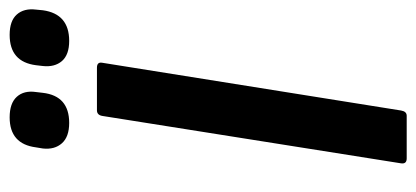

<svg xmlns="http://www.w3.org/2000/svg" viewBox="-257 -623 880 406"><g transform="rotate(-90 183.0 -420.0)"><path d="M51.1 0Q38.9 0 40.6 -11.8L140.9 -643.9Q142.9 -655 152.7 -655H242.8Q255.3 -655 253.3 -643.9L152.3 -11.8Q150.3 0 141.2 0ZM299.5 -713.7Q270.2 -713.7 256.9 -729Q243.7 -744.4 246.4 -769.4L248.1 -783.9Q255.2 -839.6 312.3 -839.6Q341.9 -839.6 355.3 -824.5Q368.8 -809.3 365.7 -783.9L364.3 -769.4Q356.6 -713.7 299.5 -713.7ZM126.1 -713.7Q96.8 -713.7 83.1 -729Q69.3 -744.4 72 -769.4L74.4 -783.9Q81.5 -839.6 137.9 -839.6Q167.6 -839.6 181.3 -824.5Q195.1 -809.3 191.4 -783.9L189.7 -769.4Q183.2 -713.7 126.1 -713.7Z"/></g></svg>

Font: Sofia Sans Semi Condensed
Style: Italic
Weight: 400
Italic angle: -9°
Designer: Botio Nikoltchev, Ani Petrova
Foundry: lettersoup
Version: Version 4.101